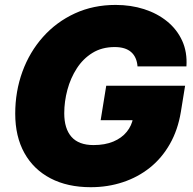

<svg xmlns="http://www.w3.org/2000/svg" viewBox="-20 -758 792 788"><path d="M352.5 10.3Q256.8 10.3 187.3 -26.1Q117.7 -62.5 80.1 -130.1Q42.5 -197.8 42.5 -291.5Q42.5 -382.8 72 -463.9Q101.6 -544.9 156.5 -606.4Q211.4 -668 287.1 -702.9Q362.8 -737.8 454.6 -737.8Q517.1 -737.8 571.3 -720.5Q625.5 -703.1 666 -670.2Q706.5 -637.2 727.8 -590.6Q749 -543.9 745.1 -485.4H544.4Q543 -504.4 536.4 -519.3Q529.8 -534.2 518.1 -544.4Q506.3 -554.7 489.5 -559.8Q472.7 -564.9 450.7 -564.9Q398.4 -564.9 359.6 -541Q320.8 -517.1 295.2 -477.3Q269.5 -437.5 256.6 -389.4Q243.7 -341.3 243.7 -293Q243.7 -230 273.4 -196.3Q303.2 -162.6 363.8 -162.6Q410.6 -162.6 445.1 -177Q479.5 -191.4 500.2 -217Q521 -242.7 526.4 -274.9L560.1 -264.6H393.1L416 -406.2H739.7L722.2 -298.3Q710 -224.6 677.2 -167Q644.5 -109.4 595.5 -70.1Q546.4 -30.8 484.4 -10.3Q422.4 10.3 352.5 10.3Z"/></svg>

Font: Inter 17pt Black
Style: Italic
Weight: 900
Italic angle: -9.3988°
Version: Version 4.001;git-66647c0bb